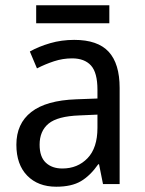

<svg xmlns="http://www.w3.org/2000/svg" viewBox="-20 -697 548 727"><path d="M261 -546Q350 -546 391.5 -501Q433 -456 433 -364V0H370L355 -75H352Q322 -32 286.5 -11Q251 10 193 10Q124 10 83 -32Q42 -74 42 -149Q42 -229 98.5 -273Q155 -317 269 -321L349 -324V-357Q349 -422 324.5 -449Q300 -476 253 -476Q218 -476 184.5 -465Q151 -454 120 -438L93 -502Q127 -521 170 -533.5Q213 -546 261 -546ZM281 -260Q198 -257 164 -229Q130 -201 130 -149Q130 -103 153.5 -81Q177 -59 216 -59Q274 -59 311.5 -98Q349 -137 349 -213V-263ZM394 -677V-609H117V-677Z"/></svg>

Font: Noto Sans Ethiopic SemCond
Style: Regular
Weight: 400
Width: 4
Designer: Monotype Design Team
Foundry: Monotype Imaging Inc.
Version: Version 2.102; ttfautohint (v1.8.4.7-5d5b)